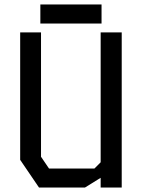

<svg xmlns="http://www.w3.org/2000/svg" viewBox="-20 -846 640 866"><path d="M434 -700V-114L406 -86H201L165 -139V-700H71V-125L156 0H363L434 -44V0H529V-700ZM438 -740H162V-826H438Z"/></svg>

Font: Kode Mono Medium
Style: Regular
Weight: 500
Monospace: yes
Designer: Isa Ozler
Foundry: Kadena LLC
Version: Version 1.206;gftools[0.9.28]